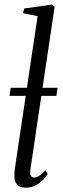

<svg xmlns="http://www.w3.org/2000/svg" viewBox="-20 -838 283 868"><path d="M116.5 -66Q114 -50.5 120 -43Q126 -35.5 134.5 -35.5Q144.5 -35.5 157 -42.8Q169.5 -50 185.5 -68.5L196 -51Q188 -38 173.8 -23.8Q159.5 -9.5 140 0.5Q120.5 10.5 96.5 10.5Q80 10.5 68.2 4.8Q56.5 -1 50.5 -14.2Q44.5 -27.5 45 -49Q45 -53.5 45.8 -61.2Q46.5 -69 47.8 -78.8Q49 -88.5 50.5 -98L150 -765L84.5 -778.5L89.5 -799.5L215.5 -817.5L227 -808ZM240 -441 235 -404.5H23L28.5 -441Z"/></svg>

Font: Merriweather 96pt Light
Style: Italic
Weight: 300
Italic angle: -7.8°
Version: Version 2.101